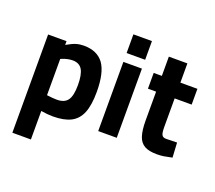

<svg xmlns="http://www.w3.org/2000/svg" viewBox="-146 -897 1458 1304"><g transform="rotate(20 583.0 -244.5)"><path d="M62 -500V210H196V4Q244 12 281 12Q362 12 411 -13Q460 -38 483 -94Q506 -151 506 -246Q506 -385 460 -449Q413 -512 317 -512Q288 -512 261 -504Q237 -497 195 -473V-500ZM268 -104Q241 -104 196 -110V-372L208 -377Q246 -392 280 -392Q328 -392 349 -357Q370 -322 370 -246Q370 -169 347 -137Q324 -104 268 -104Z M606 -500V0H740V-500ZM606 -699V-564H740V-699Z M1034 12Q1057 12 1080 9Q1100 6 1142 -3L1136 -110L1060 -108Q1033 -107 1025 -125Q1018 -140 1018 -181V-386H1141V-500H1018V-639H884V-500H825V-386H884V-178Q884 -107 898 -65Q911 -25 944 -6Q976 12 1034 12Z"/></g></svg>

Font: Online Auction - Bold
Style: Bold
Weight: 500
Designer: Mohamed Mostafa, the designer of Online Auction
Foundry: Kief Type Foundry
Version: ""